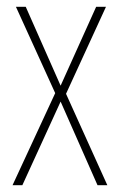

<svg xmlns="http://www.w3.org/2000/svg" viewBox="-20 -547 354 567"><path d="M143 -272 27 -527H56L159 -294L264 -527H293L175 -270L297 0H268L159 -247L46 0H17Z"/></svg>

Font: Noto Sans ExtraCondensed Thin
Style: Regular
Weight: 100
Width: 2
Designer: Monotype Design Team
Foundry: Monotype Imaging Inc.
Version: Version 2.013; ttfautohint (v1.8.4.7-5d5b)